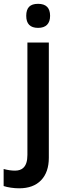

<svg xmlns="http://www.w3.org/2000/svg" viewBox="-82 -769 375 1029"><path d="M-62.5 228V136.7Q-29.8 145.5 -1.5 145.5Q27.3 145.5 43 130.4Q64.9 110.4 64.9 61.5V-541H179.7V76.2Q179.7 153.8 138.2 197Q96.7 240.2 20.5 240.2Q-1 240.2 -23.9 236.8Q-46.9 233.4 -62.5 228ZM58.6 -684.1Q58.6 -716.8 74 -732.7Q89.4 -748.5 122.1 -748.5Q186.5 -748.5 186.5 -684.1Q186.5 -652.8 170.2 -636.2Q153.8 -619.6 122.1 -619.6Q58.6 -619.6 58.6 -684.1Z"/></svg>

Font: Viking Open Sans Light
Style: Bold
Weight: 600
Foundry: Ascender Corporation
Version: Version 2.001